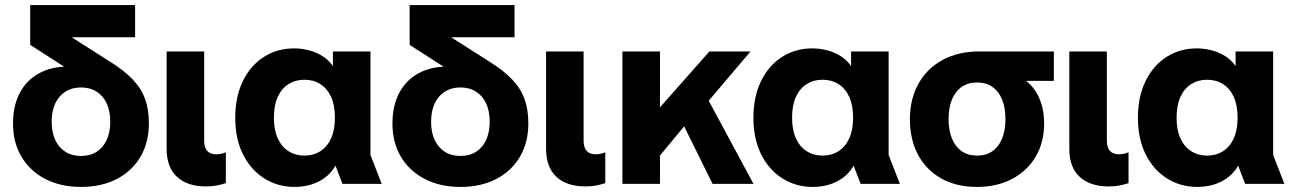

<svg xmlns="http://www.w3.org/2000/svg" viewBox="-20 -725 5095 757"><path d="M299.2 12Q219.6 12 159.1 -19.2Q98.5 -50.4 64.9 -106.7Q31.3 -163.1 31.3 -237.9Q31.3 -308.3 58 -358.6Q84.6 -409 134 -436Q183.4 -463.1 249.8 -462.4Q264.5 -462.4 279.5 -461Q294.6 -459.6 311.7 -456.7V-411.4L99.1 -548.1V-705H512.7V-578.2H262.4L415.3 -481Q469.6 -447.1 503.2 -411.8Q536.9 -376.5 552 -334.8Q567.1 -293 567.1 -239.3Q567.1 -163.4 533.9 -107Q500.7 -50.6 440.6 -19.3Q380.5 12 299.2 12ZM299.3 -110.1Q335.1 -110.1 361 -126.6Q387 -143.1 400.8 -173.5Q414.7 -203.9 414.7 -245.1Q414.7 -286.9 400.8 -317Q387 -347 361 -363.6Q335.1 -380.2 299.3 -380.2Q263.6 -380.2 237.7 -363.6Q211.7 -347 197.7 -316.9Q183.7 -286.8 183.7 -244.9Q183.7 -203.6 197.7 -173.4Q211.7 -143.2 237.7 -126.6Q263.6 -110.1 299.3 -110.1Z M792 10Q719.1 10 678 -27.7Q637 -65.4 637 -138.3V-522.2H785V-170.8Q785 -143.5 797 -130.1Q809 -116.7 832.5 -116.7Q840.7 -116.7 850.1 -118.3Q859.4 -120 870.5 -124.5V-2.9Q850 3.6 832.3 6.8Q814.5 10 792 10Z M1141.4 12Q1075.6 12 1022.3 -21.4Q968.9 -54.8 938.2 -116.1Q907.5 -177.4 907.5 -260.5Q907.5 -343.6 937.5 -405.1Q967.5 -466.7 1020.1 -500.4Q1072.7 -534.2 1139.3 -534.2Q1170 -534.2 1198.5 -526.6Q1227.1 -519 1251.3 -503.9Q1275.5 -488.8 1292.6 -464.6V-522.2H1440.6V-114L1485 0H1330.2L1302.7 -71.9Q1285.5 -42.2 1260 -23.7Q1234.6 -5.3 1204.4 3.4Q1174.3 12 1141.4 12ZM1179.9 -111.5Q1215.8 -111.5 1242.9 -128.8Q1270.1 -146.1 1285.3 -179.4Q1300.5 -212.6 1300.5 -261.2Q1300.5 -309.8 1285.3 -343.1Q1270.1 -376.3 1242.9 -393.5Q1215.8 -410.6 1179.9 -410.6Q1145 -410.6 1117.7 -393.5Q1090.3 -376.3 1075.1 -343.1Q1059.9 -309.8 1059.9 -261.2Q1059.9 -212.6 1075.1 -179.4Q1090.3 -146.1 1117.7 -128.8Q1145 -111.5 1179.9 -111.5Z M1795.2 12Q1715.6 12 1655.1 -19.2Q1594.5 -50.4 1560.9 -106.7Q1527.3 -163.1 1527.3 -237.9Q1527.3 -308.3 1554 -358.6Q1580.6 -409 1630 -436Q1679.4 -463.1 1745.8 -462.4Q1760.5 -462.4 1775.5 -461Q1790.6 -459.6 1807.7 -456.7V-411.4L1595.1 -548.1V-705H2008.7V-578.2H1758.4L1911.3 -481Q1965.6 -447.1 1999.2 -411.8Q2032.9 -376.5 2048 -334.8Q2063.1 -293 2063.1 -239.3Q2063.1 -163.4 2029.9 -107Q1996.7 -50.6 1936.6 -19.3Q1876.5 12 1795.2 12ZM1795.3 -110.1Q1831.1 -110.1 1857 -126.6Q1883 -143.1 1896.8 -173.5Q1910.7 -203.9 1910.7 -245.1Q1910.7 -286.9 1896.8 -317Q1883 -347 1857 -363.6Q1831.1 -380.2 1795.3 -380.2Q1759.6 -380.2 1733.7 -363.6Q1707.7 -347 1693.7 -316.9Q1679.7 -286.8 1679.7 -244.9Q1679.7 -203.6 1693.7 -173.4Q1707.7 -143.2 1733.7 -126.6Q1759.6 -110.1 1795.3 -110.1Z M2288 10Q2215.1 10 2174 -27.7Q2133 -65.4 2133 -138.3V-522.2H2281V-170.8Q2281 -143.5 2293 -130.1Q2305 -116.7 2328.5 -116.7Q2336.7 -116.7 2346.1 -118.3Q2355.4 -120 2366.5 -124.5V-2.9Q2346 3.6 2328.3 6.8Q2310.5 10 2288 10Z M2546.3 -68.6V-289.5H2571.2L2777 -522.2H2939.2L2730.9 -276.7L2709.8 -265.9ZM2434 0V-522.2H2582V0ZM2789.4 0 2647.6 -287.4 2728.1 -413.7 2950.8 0Z M3184.4 12Q3118.6 12 3065.3 -21.4Q3011.9 -54.8 2981.2 -116.1Q2950.5 -177.4 2950.5 -260.5Q2950.5 -343.6 2980.5 -405.1Q3010.5 -466.7 3063.1 -500.4Q3115.7 -534.2 3182.3 -534.2Q3213 -534.2 3241.5 -526.6Q3270.1 -519 3294.3 -503.9Q3318.5 -488.8 3335.6 -464.6V-522.2H3483.6V-114L3528 0H3373.2L3345.7 -71.9Q3328.5 -42.2 3303 -23.7Q3277.6 -5.3 3247.4 3.4Q3217.3 12 3184.4 12ZM3222.9 -111.5Q3258.8 -111.5 3285.9 -128.8Q3313.1 -146.1 3328.3 -179.4Q3343.5 -212.6 3343.5 -261.2Q3343.5 -309.8 3328.3 -343.1Q3313.1 -376.3 3285.9 -393.5Q3258.8 -410.6 3222.9 -410.6Q3188 -410.6 3160.7 -393.5Q3133.3 -376.3 3118.1 -343.1Q3102.9 -309.8 3102.9 -261.2Q3102.9 -212.6 3118.1 -179.4Q3133.3 -146.1 3160.7 -128.8Q3188 -111.5 3222.9 -111.5Z M3831.4 12Q3750.1 12 3690.6 -21.7Q3631.1 -55.4 3599.3 -115.4Q3567.5 -175.3 3567.5 -254.9Q3567.5 -334.8 3601.3 -395.1Q3635 -455.4 3696.6 -488.8Q3758.3 -522.2 3842.2 -522.2H4135V-406.1H4025.6Q4047.7 -389.1 4063.2 -364.9Q4078.8 -340.6 4087.7 -309Q4096.7 -277.3 4096.7 -237.6Q4096.7 -163.8 4063.4 -107.4Q4030.2 -51.1 3970.5 -19.6Q3910.8 12 3831.4 12ZM3832.1 -111.5Q3867.8 -111.5 3892.6 -128.8Q3917.5 -146.1 3930.9 -178.6Q3944.2 -211.1 3944.2 -255.5Q3944.2 -300.2 3930.9 -332.7Q3917.5 -365.2 3892.6 -382.5Q3867.8 -399.8 3832.1 -399.8Q3797.1 -399.8 3771.9 -382.5Q3746.7 -365.2 3733.3 -332.7Q3719.9 -300.2 3719.9 -255.5Q3719.9 -211.1 3733.3 -178.6Q3746.7 -146.1 3771.9 -128.8Q3797.1 -111.5 3832.1 -111.5Z M4351 10Q4278.1 10 4237 -27.7Q4196 -65.4 4196 -138.3V-522.2H4344V-170.8Q4344 -143.5 4356 -130.1Q4368 -116.7 4391.5 -116.7Q4399.7 -116.7 4409.1 -118.3Q4418.4 -120 4429.5 -124.5V-2.9Q4409 3.6 4391.3 6.8Q4373.5 10 4351 10Z M4700.4 12Q4634.6 12 4581.3 -21.4Q4527.9 -54.8 4497.2 -116.1Q4466.5 -177.4 4466.5 -260.5Q4466.5 -343.6 4496.5 -405.1Q4526.5 -466.7 4579.1 -500.4Q4631.7 -534.2 4698.3 -534.2Q4729 -534.2 4757.5 -526.6Q4786.1 -519 4810.3 -503.9Q4834.5 -488.8 4851.6 -464.6V-522.2H4999.6V-114L5044 0H4889.2L4861.7 -71.9Q4844.5 -42.2 4819 -23.7Q4793.6 -5.3 4763.4 3.4Q4733.3 12 4700.4 12ZM4738.9 -111.5Q4774.8 -111.5 4801.9 -128.8Q4829.1 -146.1 4844.3 -179.4Q4859.5 -212.6 4859.5 -261.2Q4859.5 -309.8 4844.3 -343.1Q4829.1 -376.3 4801.9 -393.5Q4774.8 -410.6 4738.9 -410.6Q4704 -410.6 4676.7 -393.5Q4649.3 -376.3 4634.1 -343.1Q4618.9 -309.8 4618.9 -261.2Q4618.9 -212.6 4634.1 -179.4Q4649.3 -146.1 4676.7 -128.8Q4704 -111.5 4738.9 -111.5Z"/></svg>

Font: TikTok Sans Light
Style: Regular
Weight: 300
Version: Version 4.000